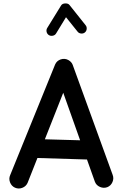

<svg xmlns="http://www.w3.org/2000/svg" viewBox="-20 -1042 712 1122"><path d="M67.4 54.7Q46.9 45.4 38.6 23.4Q30.3 1.5 39.6 -19L302.2 -665.5Q312 -687.5 335.4 -695.1Q358.9 -702.6 379.9 -690.9Q398.4 -680.2 404.8 -663.1L638.2 -20.5Q646.5 0.5 637.2 22Q627.9 43.5 606.9 51.8Q585.9 59.6 564.5 50.5Q543 41.5 534.7 20.5L488.3 -109.9L198.7 -118.7L141.1 26.9Q131.8 47.4 110.1 55.7Q88.4 64 67.4 54.7ZM349.6 -500 242.2 -228 448.2 -222.2ZM265.6 -836.9Q255.4 -843.3 252.4 -855.5Q249.5 -867.7 255.9 -878.4L336.9 -1009.8Q343.8 -1021.5 361.3 -1022Q378.9 -1022.5 386.2 -1012.7L480 -895Q487.8 -885.7 486.6 -872.8Q485.4 -859.9 475.6 -852.1Q466.3 -844.7 453.4 -846.2Q440.4 -847.7 433.1 -857.4L365.7 -941.4L307.6 -846.2Q301.3 -835.9 288.6 -833.3Q275.9 -830.6 265.6 -836.9Z"/></svg>

Font: Mikhak-FD SemiBold
Style: Regular
Weight: 600
Designer: Amin Abedi
Version: Version 3.2